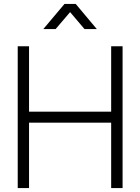

<svg xmlns="http://www.w3.org/2000/svg" viewBox="-20 -955 712 975"><path d="M409 -807.5H471.5L364.5 -935H307.5L200 -807.5H262.5L336 -893.5ZM127.5 0V-332H544.5V0H602.5V-720H544.5V-388H127.5V-720H70V0Z"/></svg>

Font: Hauora Light
Style: Regular
Weight: 300
Designer: Wayne Shih
Foundry: WCYS
Version: Version 1.001;hotconv 1.0.109;makeotfexe 2.5.65596